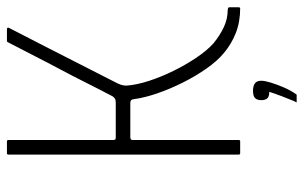

<svg xmlns="http://www.w3.org/2000/svg" viewBox="-181 -532 876 554"><g transform="rotate(-90 257.0 -255.0)"><path d="M92 0Q88 0 88 -4Q88 -171 88 -337Q88 -503 88 -669Q88 -673 92 -673Q95 -673 99 -673Q103 -673 108.5 -673Q114 -673 118.5 -673Q123 -673 126 -673Q130 -673 130 -669Q130 -631 130 -593.5Q130 -556 130 -518.5Q130 -481 130 -443Q130 -405 130 -367Q130 -364 131 -361.5Q132 -359 137 -359H238Q246 -359 249.5 -361.5Q253 -364 256 -368Q276 -406 295 -444Q314 -482 333.5 -518.5Q353 -555 372 -592.5Q391 -630 411 -668Q412 -670 413 -671.5Q414 -673 415 -673Q418 -673 423 -673Q428 -673 432.5 -673Q437 -673 442 -673Q447 -673 450 -673Q453 -673 454 -671Q455 -669 453 -666Q426 -614 399.5 -562Q373 -510 346.5 -458Q320 -406 293 -353Q289 -344 288 -338.5Q287 -333 287 -328Q289 -299 300.5 -263.5Q312 -228 329.5 -192.5Q347 -157 367.5 -126.5Q388 -96 409 -77Q431 -59 455 -47.5Q479 -36 505 -36Q507 -36 510 -35Q513 -34 513 -32V-5Q513 0 510 0Q471 0 439 -12.5Q407 -25 381 -47Q358 -66 336 -97.5Q314 -129 295.5 -166Q277 -203 264.5 -239.5Q252 -276 248 -306Q247 -314 243.5 -315.5Q240 -317 237 -317Q212 -317 187 -317Q162 -317 137 -317Q137 -317 133.5 -316Q130 -315 130 -310Q130 -271 130 -233Q130 -195 130 -157Q130 -119 130 -81Q130 -43 130 -4Q130 0 126 0Q123 0 118.5 0Q114 0 108.5 0Q103 0 99 0Q95 0 92 0ZM301 61Q301 71 295.5 89Q290 107 281.5 126.5Q273 146 263 160Q262 163 260 163Q258 163 251 163Q244 163 239 163Q239 162 239 161.5Q239 161 242 156Q248 142 256 121Q264 100 269 84Q255 84 250 78Q245 72 245 61Q245 49 251 43Q257 37 272 37Q286 37 293.5 42.5Q301 48 301 61Z"/></g></svg>

Font: Glory Thin ExtraLight
Style: Regular
Weight: 250
Version: Version 1.011